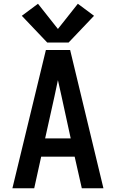

<svg xmlns="http://www.w3.org/2000/svg" viewBox="-20 -1001 616 1021"><path d="M46 0H162L199 -168H377L415 0H530L471 -245L353 -735H224ZM220 -265 270 -490Q274 -511 279 -532.5Q284 -554 288 -575Q293 -554 297.5 -532.5Q302 -511 307 -490L356 -265ZM345 -775 480 -917 394 -981 288 -847 182 -981 96 -917 231 -775Z"/></svg>

Font: Iosevka Sparkle Semibold
Style: Regular
Weight: 600
Designer: Belleve Invis
Foundry: Belleve Invis
Version: Version 4.5.0; ttfautohint (v1.8.3)